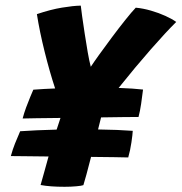

<svg xmlns="http://www.w3.org/2000/svg" viewBox="-20 -682 662 700"><path d="M62.5 -250Q67.5 -269 75.2 -290.2Q83 -311.5 90.5 -329.2Q98 -347 101.5 -355Q140.5 -358 181 -359.5Q161 -420 142.8 -493.2Q124.5 -566.5 114.5 -630.5Q165 -647.5 206 -654.2Q247 -661 274.5 -661.5Q275.5 -650.5 279.5 -622.5Q283.5 -594.5 288.8 -559.5Q294 -524.5 299.8 -491.8Q305.5 -459 311 -438.5Q320 -452.5 341 -481.8Q362 -511 387.5 -545.2Q413 -579.5 436.8 -609.2Q460.5 -639 475 -654Q502 -651.5 530.5 -643.2Q559 -635 583.5 -623.8Q608 -612.5 622.5 -602Q585.5 -565.5 530 -502.2Q474.5 -439 412.5 -361.5Q467 -359.5 501.5 -355.5Q498.5 -330.5 494.5 -303.2Q490.5 -276 485 -255.5Q472 -255.5 434.5 -255.2Q397 -255 348.5 -254Q343 -233 337.5 -210Q411.5 -209 464 -205Q463.5 -192.5 459.2 -163.2Q455 -134 447.5 -108Q433 -108.5 396 -109Q359 -109.5 312 -110Q304 -78 295.2 -46Q286.5 -14 284 -7Q277.5 -4.5 257.8 -2.8Q238 -1 215.5 -1Q162 -1 128 -7.5Q135.5 -34 142.8 -60.2Q150 -86.5 157 -111.5Q108 -112 70.2 -112.5Q32.5 -113 19.5 -113Q26 -137 34.8 -159Q43.5 -181 53.5 -203.5Q81 -205.5 114.8 -207Q148.5 -208.5 186.5 -209.5Q194.5 -234.5 200.5 -252Q151.5 -251.5 113.5 -251Q75.5 -250.5 62.5 -250Z"/></svg>

Font: Grandstander
Style: Bold Italic
Weight: 700
Italic angle: -15°
Designer: Tyler Finck
Foundry: Etcetera Type Co
Version: Version 1.200; ttfautohint (v1.8.3)